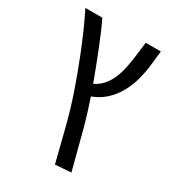

<svg xmlns="http://www.w3.org/2000/svg" viewBox="-188 -700 906 1000"><g transform="rotate(30 264.5 -200.0)"><path d="M299 192.5 253.9 13Q228.8 -88.5 196.6 -182.8Q164.5 -277.1 129.1 -365.5Q104 -429.2 77.9 -488.1Q51.8 -547 28.4 -593.4H129.9Q140.5 -573.9 156 -537.8Q171.5 -501.8 188.6 -459.6Q205.8 -417.5 220.9 -377.8Q257.2 -285.5 290.4 -188Q323.5 -90.5 349 13L394.1 185.6ZM264.4 -202 243.8 -263.8Q284.8 -279.1 310.1 -307.2Q335.4 -335.2 349.4 -370.4Q363.5 -405.6 370.4 -442.8Q377.2 -480 381.4 -512.2L391.4 -593.4H482.2L472.2 -502.4Q467.8 -462.8 455.8 -417.2Q443.9 -371.6 420.1 -328.5Q396.4 -285.4 358.4 -252Q320.5 -218.6 264.4 -202Z"/></g></svg>

Font: Noto Sans Hebrew Light
Style: Regular
Weight: 100
Version: Version 3.000